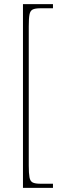

<svg xmlns="http://www.w3.org/2000/svg" viewBox="-20 -780 310 928"><path d="M91 128V-760H236V-740H175Q150 -740 138 -734Q126 -728 122.5 -709.5Q119 -691 119 -652V20Q119 58 122.5 77Q126 96 138 102Q150 108 175 108H236V128Z"/></svg>

Font: Noto Serif Khmer SemiCondensed Thin
Style: Regular
Weight: 250
Width: 4
Designer: Danh Hong and the Monotype Design Team
Foundry: Monotype Imaging Inc.
Version: Version 2.004